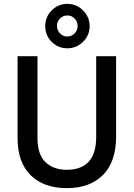

<svg xmlns="http://www.w3.org/2000/svg" viewBox="-20 -965 692 994"><path d="M478 -256V-674H581V-258Q581 -127 513 -59Q445 9 326 9Q207 9 139 -57.5Q71 -124 71 -250V-674H174V-251Q174 -165 215.5 -125.5Q257 -86 325 -86Q478 -86 478 -256ZM290.5 -869Q275 -853 275 -831Q275 -809 290.5 -792.5Q306 -776 328.5 -776Q351 -776 366.5 -792.5Q382 -809 382 -831Q382 -853 366.5 -869Q351 -885 328.5 -885Q306 -885 290.5 -869ZM328.5 -715Q281 -715 247.5 -748.5Q214 -782 214 -829.5Q214 -877 247.5 -911Q281 -945 328.5 -945Q376 -945 410 -911Q444 -877 444 -829.5Q444 -782 410 -748.5Q376 -715 328.5 -715Z"/></svg>

Font: Hind Medium
Style: Regular
Weight: 500
Designer: Manushi Parikh, Satya Rajpurohit
Foundry: Indian Type Foundry
Version: Version 1.201;PS 1.0;hotconv 1.0.78;makeotf.lib2.5.61930; tt